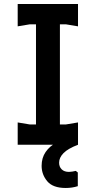

<svg xmlns="http://www.w3.org/2000/svg" viewBox="-20 -720 476 955"><path d="M159 0V-700H278V0ZM68 0V-111L128 -101H308L368 -111V0ZM68 -589V-700H368V-589L308 -599H128ZM367 138V206Q339 215 307 215Q243 215 215 181.5Q187 148 187 105Q187 65 207 36Q227 7 261.5 -11.5Q296 -30 338 -40L368 0Q318 19 296 41.5Q274 64 274 89Q274 110 287 122.5Q300 135 323 135Q331 135 339 133.5Q347 132 357 130Z"/></svg>

Font: AR One Sans SemiBold
Style: Regular
Weight: 600
Designer: Niteesh Yadav
Foundry: Niteesh Yadav
Version: Version 1.001;gftools[0.9.33]